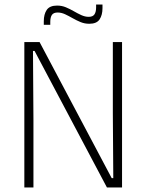

<svg xmlns="http://www.w3.org/2000/svg" viewBox="-20 -824 643 844"><path d="M154 -639 471 -41H478L476 -326.5V-639H516.5V0H450L132 -600H125L127 -296V0H87V-639ZM372.5 -719.5Q352 -719.5 334 -727Q316 -734.5 299 -744.2Q282 -754 265.8 -761.5Q249.5 -769 233.5 -769Q215.5 -769 208.2 -758.5Q201 -748 201 -727.5V-715H172.5V-730.5Q172.5 -761.5 185.5 -780.5Q198.5 -799.5 231 -799.5Q251.5 -799.5 269.5 -792Q287.5 -784.5 304.2 -774.8Q321 -765 337.5 -757.5Q354 -750 370 -750Q388 -750 395.2 -760.8Q402.5 -771.5 402.5 -792V-804H430.5V-788Q430.5 -758 417.8 -738.8Q405 -719.5 372.5 -719.5Z"/></svg>

Font: Anek Latin ExtraLight
Style: Regular
Weight: 250
Designer: Yesha Goshar
Foundry: Ek Type
Version: Version 1.003